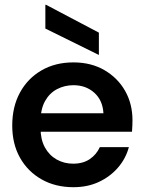

<svg xmlns="http://www.w3.org/2000/svg" viewBox="-20 -768 598 800"><path d="M286 12Q211 12 153.5 -20.5Q96 -53 63.5 -110.5Q31 -168 31 -245Q31 -323 63 -382Q95 -441 152.5 -474.5Q210 -508 286 -508Q360 -508 415.5 -475.5Q471 -443 501.5 -389Q532 -335 532 -267Q532 -257 531.5 -245Q531 -233 530 -219H118V-296H411Q408 -350 373 -381.5Q338 -413 286 -413Q249 -413 217.5 -396.5Q186 -380 167.5 -346.5Q149 -313 149 -262V-233Q149 -187 167 -154Q185 -121 216 -103.5Q247 -86 285 -86Q326 -86 354 -105Q382 -124 396 -155H517Q504 -107 471.5 -69.5Q439 -32 392 -10Q345 12 286 12ZM392 -539 169 -649V-748H172L392 -632Z"/></svg>

Font: DM Sans 9pt 36pt SemiBold
Style: Regular
Weight: 600
Version: Version 4.004;gftools[0.9.30]